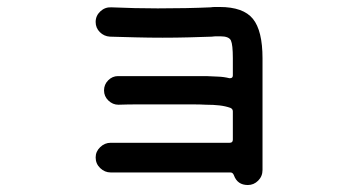

<svg xmlns="http://www.w3.org/2000/svg" viewBox="-20 -534 1040 550"><path d="M583 -513Q590 -514 596.5 -514Q603 -514 609 -514Q677 -514 704.5 -480Q732 -446 732 -367V-47Q732 -29 719.5 -16.5Q707 -4 690 -4Q660 -4 650 -32Q647 -40 640 -40H297Q280 -40 267 -52.5Q254 -65 254 -83Q254 -100 267 -112.5Q280 -125 297 -125H638Q647 -125 647 -134V-215Q647 -222 640 -225Q626 -230 609 -232Q592 -234 570 -234Q556 -235 524.5 -235Q493 -235 455 -235Q418 -235 381.5 -235Q345 -235 319 -234Q303 -234 290.5 -246Q278 -258 278 -275Q278 -292 290 -304Q302 -316 318 -316H571Q588 -315 604.5 -314.5Q621 -314 637 -310H639Q647 -310 647 -318V-367Q647 -406 641.5 -418Q636 -430 611 -430Q606 -430 600 -430Q594 -430 587 -429Q558 -428 521.5 -427Q485 -426 446 -426Q407 -426 368.5 -427Q330 -428 295 -429Q278 -430 266 -442Q254 -454 254 -471Q254 -489 267.5 -501.5Q281 -514 299 -513Q367 -510 432 -510Q517 -510 583 -513Z"/></svg>

Font: Kiwi Maru Medium
Style: Regular
Weight: 500
Designer: Hiroki-Chan
Version: Version 1.100